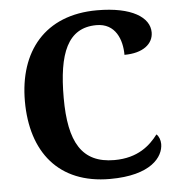

<svg xmlns="http://www.w3.org/2000/svg" viewBox="-52 -773 774 833"><g transform="rotate(-5 334.5 -357.0)"><path d="M394 10C573 10 628 -66 628 -122C628 -139 621 -157 611 -165C577 -120 523 -70 420 -70C278 -70 224 -165 224 -358C224 -551 267 -660 393 -660C476 -660 503 -587 503 -521C584 -521 629 -558 629 -608C629 -673 553 -724 401 -724C173 -724 55 -574 55 -358C55 -137 170 10 394 10Z"/></g></svg>

Font: Noto Serif Georgian Bold
Style: Regular
Weight: 700
Designer: Monotype Design Team, Akaki Razmadze
Foundry: Google LLC
Version: Version 2.003